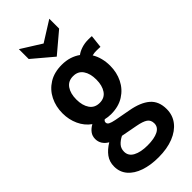

<svg xmlns="http://www.w3.org/2000/svg" viewBox="-311 -791 1089 1089"><g transform="rotate(-45 233.0 -247.0)"><path d="M238 251Q174 251 125.5 234.2Q77 217.5 49.8 185.8Q22.5 154 22.5 109.5Q22.5 71 43.2 42.8Q64 14.5 100.5 -7.5Q79.5 -19.5 68.2 -37.2Q57 -55 57 -77Q57 -101 70.2 -118.5Q83.5 -136 105.5 -148Q68.5 -174.5 48.8 -217.5Q29 -260.5 29 -311Q29 -365.5 51.5 -410.5Q74 -455.5 116.8 -482.2Q159.5 -509 220.5 -509Q254.5 -509 282.8 -500Q311 -491 333 -475Q350 -488 374.8 -496Q399.5 -504 428 -504Q436.5 -504 443.5 -503.8Q450.5 -503.5 456.5 -503L448 -425.5Q441 -426 433 -426.2Q425 -426.5 415.5 -426.5Q408.5 -426.5 400 -425.8Q391.5 -425 382.5 -422.5Q397 -399 404.2 -370.5Q411.5 -342 411.5 -311Q411.5 -257 389.2 -212Q367 -167 324.2 -139.8Q281.5 -112.5 220.5 -112.5Q208.5 -112.5 197.2 -114Q186 -115.5 175 -118Q165 -112 165 -101.5Q165 -90 177 -83.8Q189 -77.5 214.5 -72.5L309 -55Q385 -41.5 424.8 -7.5Q464.5 26.5 464.5 89.5Q464.5 138 436.8 174.2Q409 210.5 358 230.8Q307 251 238 251ZM242 159Q296 159 326.8 143.5Q357.5 128 357.5 97.5Q357.5 70.5 338.2 57.2Q319 44 275.5 36L177.5 17.5Q153 29.5 137.5 46.8Q122 64 122 89.5Q122 124 154.8 141.5Q187.5 159 242 159ZM220.5 -203.5Q260 -203.5 280.2 -233.2Q300.5 -263 300.5 -311Q300.5 -359 280.2 -388.5Q260 -418 220.5 -418Q181 -418 160.5 -388.5Q140 -359 140 -311Q140 -263 160.5 -233.2Q181 -203.5 220.5 -203.5ZM233.5 -561.5 111.5 -664.5V-743.5L233.5 -667L355.5 -743.5V-664.5Z"/></g></svg>

Font: Cabin
Style: Bold
Weight: 700
Width: 4
Designer: Pablo Impallari
Foundry: Pablo Impallari. http://www.impallari.com Igino Marini. http://www.ikern.com
Version: Version 3.001